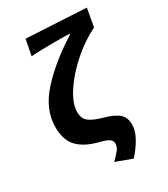

<svg xmlns="http://www.w3.org/2000/svg" viewBox="-235 -888 1052 1200"><g transform="rotate(-30 291.0 -287.5)"><path d="M312 66Q312 44 292.5 32Q273 20 226 8Q137 -14 87.5 -63Q38 -112 38 -209Q38 -335 140.5 -448.5Q243 -562 409 -666V-670Q385 -672 308 -672Q191 -672 131 -667L153 -781L582 -758L559 -628Q469 -584 386.5 -511Q304 -438 253.5 -360Q203 -282 203 -223Q203 -176 231 -153Q259 -130 326 -111Q399 -91 430.5 -63Q462 -35 462 16Q462 60 434 110Q406 160 364 206L248 163Q282 129 297 109.5Q312 90 312 66Z"/></g></svg>

Font: Nebula Sans Bold
Style: Regular
Weight: 700
Italic angle: -9°
Designer: Paul D. Hunt for Adobe (as Source Sans)
Foundry: Nebula Entertainment & Broadcasting LLC
Version: Version 1.010